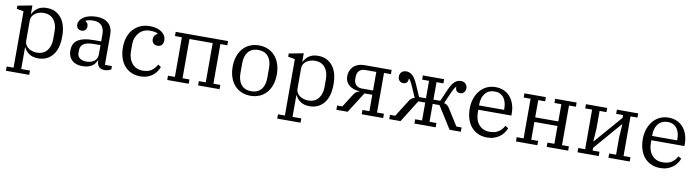

<svg xmlns="http://www.w3.org/2000/svg" viewBox="-31 -1178 7343 2028"><g transform="rotate(10 3640.5 -164.0)"><path d="M40 154H114V-451L40 -464V-498L196 -528V-438H200Q217 -475 254 -501.5Q291 -528 352 -528Q448 -528 505.5 -458.5Q563 -389 563 -258Q563 -127 505.5 -57.5Q448 12 352 12Q292 12 254.5 -14Q217 -40 200 -77H196V154H290V200H40ZM328 -45Q397 -45 435.5 -91.5Q474 -138 474 -216V-300Q474 -378 435.5 -424.5Q397 -471 328 -471Q304 -471 280 -464Q256 -457 237.5 -444Q219 -431 207.5 -411.5Q196 -392 196 -368V-148Q196 -124 207.5 -104.5Q219 -85 237.5 -72Q256 -59 280 -52Q304 -45 328 -45Z M826 12Q754 12 713.5 -25.5Q673 -63 673 -128Q673 -165 685 -193.5Q697 -222 724.5 -241Q752 -260 796 -270Q840 -280 903 -280H977V-356Q977 -417 947.5 -449.5Q918 -482 859 -482Q833 -482 811 -477.5Q789 -473 775 -465V-463Q786 -457 796.5 -445Q807 -433 807 -411Q807 -385 792 -370.5Q777 -356 752 -356Q728 -356 712.5 -370.5Q697 -385 697 -414Q697 -436 710 -456.5Q723 -477 747 -493Q771 -509 806.5 -518.5Q842 -528 887 -528Q968 -528 1013.5 -486Q1059 -444 1059 -368V-43H1134V-8Q1123 0 1104.5 6Q1086 12 1063 12Q1024 12 1003 -10Q982 -32 982 -69V-76H977Q970 -59 958.5 -43Q947 -27 929 -15Q911 -3 885.5 4.5Q860 12 826 12ZM861 -43Q909 -43 943 -67.5Q977 -92 977 -143V-240H912Q869 -240 840 -233.5Q811 -227 794 -214.5Q777 -202 769.5 -184Q762 -166 762 -142V-121Q762 -83 788 -63Q814 -43 861 -43Z M1449 12Q1393 12 1349.5 -7.5Q1306 -27 1276 -62.5Q1246 -98 1230 -147.5Q1214 -197 1214 -258Q1214 -320 1231.5 -370Q1249 -420 1281 -455Q1313 -490 1357.5 -509Q1402 -528 1456 -528Q1537 -528 1584.5 -493.5Q1632 -459 1632 -406Q1632 -374 1615.5 -356Q1599 -338 1570 -338Q1539 -338 1524 -356Q1509 -374 1509 -399Q1509 -421 1520 -437Q1531 -453 1551 -462V-465Q1538 -473 1517.5 -477Q1497 -481 1465 -481Q1430 -481 1400.5 -468Q1371 -455 1350 -431.5Q1329 -408 1317 -376.5Q1305 -345 1305 -308V-234Q1305 -193 1316 -159.5Q1327 -126 1347.5 -102Q1368 -78 1396.5 -65Q1425 -52 1461 -52Q1522 -52 1557 -77.5Q1592 -103 1613 -144L1645 -123Q1636 -97 1619 -72.5Q1602 -48 1578 -29.5Q1554 -11 1521.5 0.5Q1489 12 1449 12Z M1735 -46H1809V-471H1735V-516H2296V-471H2222V-46H2296V0H2066V-46H2140V-467H1891V-46H1965V0H1735Z M2628 -37Q2665 -37 2692.5 -49.5Q2720 -62 2737.5 -84.5Q2755 -107 2763.5 -137.5Q2772 -168 2772 -204V-312Q2772 -348 2763.5 -378.5Q2755 -409 2737.5 -431.5Q2720 -454 2692.5 -466.5Q2665 -479 2628 -479Q2590 -479 2563 -466.5Q2536 -454 2518.5 -431.5Q2501 -409 2492.5 -378.5Q2484 -348 2484 -312V-204Q2484 -168 2492.5 -137.5Q2501 -107 2518.5 -84.5Q2536 -62 2563 -49.5Q2590 -37 2628 -37ZM2628 12Q2575 12 2531 -7Q2487 -26 2456 -61.5Q2425 -97 2408 -146.5Q2391 -196 2391 -258Q2391 -319 2408 -369Q2425 -419 2456 -454.5Q2487 -490 2531 -509Q2575 -528 2628 -528Q2681 -528 2725 -509Q2769 -490 2800 -454.5Q2831 -419 2848 -369Q2865 -319 2865 -258Q2865 -196 2848 -146.5Q2831 -97 2800 -61.5Q2769 -26 2725 -7Q2681 12 2628 12Z M2950 154H3024V-451L2950 -464V-498L3106 -528V-438H3110Q3127 -475 3164 -501.5Q3201 -528 3262 -528Q3358 -528 3415.5 -458.5Q3473 -389 3473 -258Q3473 -127 3415.5 -57.5Q3358 12 3262 12Q3202 12 3164.5 -14Q3127 -40 3110 -77H3106V154H3200V200H2950ZM3238 -45Q3307 -45 3345.5 -91.5Q3384 -138 3384 -216V-300Q3384 -378 3345.5 -424.5Q3307 -471 3238 -471Q3214 -471 3190 -464Q3166 -457 3147.5 -444Q3129 -431 3117.5 -411.5Q3106 -392 3106 -368V-148Q3106 -124 3117.5 -104.5Q3129 -85 3147.5 -72Q3166 -59 3190 -52Q3214 -45 3238 -45Z M3549 -46H3605L3690 -180Q3706 -206 3721.5 -218Q3737 -230 3758 -233V-235Q3686 -238 3643 -274Q3600 -310 3600 -369Q3600 -399 3610 -425.5Q3620 -452 3640.5 -472.5Q3661 -493 3691 -504.5Q3721 -516 3762 -516H4051V-471H3977V-46H4051V0H3821V-46H3895V-222H3811L3670 0H3549ZM3895 -268V-467H3774Q3751 -467 3734.5 -459Q3718 -451 3708 -438.5Q3698 -426 3693.5 -410.5Q3689 -395 3689 -380V-355Q3689 -316 3712 -292Q3735 -268 3774 -268Z M4116 -46H4172L4284 -224Q4296 -244 4310.5 -254Q4325 -264 4342 -267L4287 -393Q4278 -414 4267.5 -432Q4257 -450 4249 -458H4246Q4246 -400 4194 -400Q4169 -400 4153.5 -417Q4138 -434 4138 -462Q4138 -490 4156 -509Q4174 -528 4208 -528Q4242 -528 4271.5 -503.5Q4301 -479 4330 -412L4386 -284H4460V-471H4386V-516H4614V-471H4540V-284H4613L4669 -412Q4698 -479 4728 -503.5Q4758 -528 4792 -528Q4825 -528 4843.5 -509Q4862 -490 4862 -462Q4862 -434 4846 -417Q4830 -400 4806 -400Q4754 -400 4754 -458H4751Q4743 -450 4732 -432Q4721 -414 4712 -393L4657 -267Q4675 -264 4689 -254Q4703 -244 4716 -224L4828 -46H4884V0H4763L4613 -238H4540V-46H4614V0H4386V-46H4460V-238H4386L4237 0H4116Z M5168 12Q5113 12 5069.5 -7.5Q5026 -27 4996 -62Q4966 -97 4950 -147Q4934 -197 4934 -258Q4934 -318 4951.5 -367.5Q4969 -417 4999.5 -453Q5030 -489 5072 -508.5Q5114 -528 5164 -528Q5215 -528 5255 -510Q5295 -492 5322.5 -459.5Q5350 -427 5365 -382Q5380 -337 5380 -284V-261H5025V-235Q5025 -150 5067.5 -101Q5110 -52 5181 -52Q5243 -52 5279.5 -77.5Q5316 -103 5337 -144L5370 -123Q5360 -97 5342.5 -72.5Q5325 -48 5300 -29.5Q5275 -11 5242 0.5Q5209 12 5168 12ZM5025 -307H5294V-317Q5294 -352 5286.5 -382Q5279 -412 5263 -434Q5247 -456 5222.5 -468.5Q5198 -481 5164 -481Q5130 -481 5104 -469Q5078 -457 5060.5 -435Q5043 -413 5034 -383.5Q5025 -354 5025 -319Z M5475 -46H5549V-471H5475V-516H5705V-471H5631V-286H5879V-471H5805V-516H6035V-471H5961V-46H6035V0H5805V-46H5879V-237H5631V-46H5705V0H5475Z M6135 -46H6209V-471H6135V-516H6363V-471H6289V-282L6280 -143H6283L6541 -441V-471H6467V-516H6695V-471H6621V-46H6695V0H6467V-46H6541V-233L6550 -373H6546L6289 -75V-46H6363V0H6135Z M7024 12Q6969 12 6925.5 -7.5Q6882 -27 6852 -62Q6822 -97 6806 -147Q6790 -197 6790 -258Q6790 -318 6807.5 -367.5Q6825 -417 6855.5 -453Q6886 -489 6928 -508.5Q6970 -528 7020 -528Q7071 -528 7111 -510Q7151 -492 7178.5 -459.5Q7206 -427 7221 -382Q7236 -337 7236 -284V-261H6881V-235Q6881 -150 6923.5 -101Q6966 -52 7037 -52Q7099 -52 7135.5 -77.5Q7172 -103 7193 -144L7226 -123Q7216 -97 7198.5 -72.5Q7181 -48 7156 -29.5Q7131 -11 7098 0.5Q7065 12 7024 12ZM6881 -307H7150V-317Q7150 -352 7142.5 -382Q7135 -412 7119 -434Q7103 -456 7078.5 -468.5Q7054 -481 7020 -481Q6986 -481 6960 -469Q6934 -457 6916.5 -435Q6899 -413 6890 -383.5Q6881 -354 6881 -319Z"/></g></svg>

Font: IBM Plex Serif
Style: Regular
Weight: 400
Designer: Mike Abbink, Paul van der Laan, Pieter van Rosmalen
Foundry: Bold Monday
Version: Version 3.001